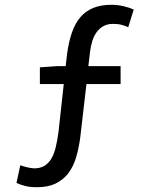

<svg xmlns="http://www.w3.org/2000/svg" viewBox="-20 -687 640 804"><path d="M135 97Q106 97 84.5 91.5Q63 86 49 79L65 5Q79 10 93.5 13.5Q108 17 123 18Q147 18 164 8.5Q181 -1 193 -19.5Q205 -38 212.5 -67Q220 -96 225 -135L247 -335H147V-405L218 -410H255L261 -462Q268 -513 281.5 -551.5Q295 -590 317 -615.5Q339 -641 371 -654Q403 -667 447 -667Q472 -667 497.5 -661Q523 -655 540 -647L517 -573Q504 -579 489 -583Q474 -587 453 -587Q430 -587 413 -577.5Q396 -568 384.5 -552Q373 -536 366.5 -515Q360 -494 357 -470L350 -410H485V-335H342L316 -111Q310 -66 298.5 -27.5Q287 11 266 38.5Q245 66 213 81.5Q181 97 135 97Z"/></svg>

Font: SauceCodePro Nerd Font Mono
Style: Regular
Weight: 500
Monospace: yes
Designer: Paul D. Hunt, Teo Tuominen
Foundry: Adobe Systems Incorporated
Version: Version 2.030;PS 1.000;hotconv 16.6.51;makeotf.lib2.5.65220;